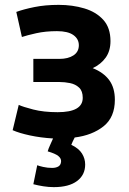

<svg xmlns="http://www.w3.org/2000/svg" viewBox="-20 -556 531 789"><path d="M201 213Q180 213 158 209.5Q136 206 117 201L133 123Q140 126 157.5 130Q175 134 194 134Q210 134 220 128Q230 122 231 108Q232 95 219.5 85Q207 75 176 66Q179 55 185.5 41Q192 27 198 13Q147 10 103 0.5Q59 -9 32 -21L57 -125Q74 -117 116.5 -106Q159 -95 217 -95Q320 -95 320 -154Q320 -182 305 -196Q290 -210 268 -214.5Q246 -219 224 -219H117V-314H224Q260 -314 282 -328.5Q304 -343 304 -370Q304 -396 281.5 -412Q259 -428 214 -428Q167 -428 129 -419.5Q91 -411 70 -404L47 -507Q77 -518 121.5 -527Q166 -536 221 -536Q278 -536 326.5 -521.5Q375 -507 404.5 -474.5Q434 -442 434 -387Q434 -347 414.5 -319.5Q395 -292 361 -276Q406 -258 429 -226.5Q452 -195 452 -146Q452 -74 405.5 -37Q359 0 287 9Q283 17 279 25Q275 33 273 39Q304 54 317 75Q330 96 330 120Q330 163 296.5 188Q263 213 201 213Z"/></svg>

Font: Ubuntu Sans
Style: Bold
Weight: 700
Designer: Dalton Maag Ltd
Foundry: Dalton Maag Ltd
Version: Version 1.006; ttfautohint (v1.8.4.7-5d5b)